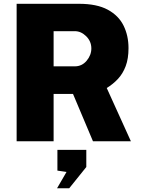

<svg xmlns="http://www.w3.org/2000/svg" viewBox="-20 -743 754 1010"><path d="M668.5 0H469L364 -249H262V0H67.5V-723H395.5Q489.5 -723 546.8 -692Q604 -661 630 -608.2Q656 -555.5 656 -490Q656 -434.5 641.2 -395.2Q626.5 -356 600.8 -328.2Q575 -300.5 541.5 -280ZM373.5 -394Q411 -394 435.8 -423.5Q460.5 -453 460.5 -488Q460.5 -525.5 433.5 -552.2Q406.5 -579 373.5 -579H262V-394ZM280 247.5 330 161.5 282 154.5V45.5H434V135.5L344 247.5Z"/></svg>

Font: Public Sans Black
Style: Regular
Weight: 900
Designer: The Public Sans Project Authors: Dan O. Williams and USWDS (Libre Franklin designed by Pablo Impallari and Rodrigo Fuenz
Version: Version 1.007